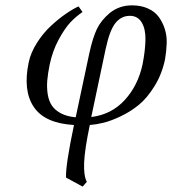

<svg xmlns="http://www.w3.org/2000/svg" viewBox="-20 -459 643 717"><path d="M512.2 -217.8Q522.5 -270.5 523.2 -310.8Q523.9 -351.1 509 -375.5Q494.1 -399.9 464.8 -399.9Q433.1 -399.9 411.4 -373.3Q389.6 -346.7 374.5 -275.9L320.8 -22Q396 -31.2 445.6 -85.2Q495.1 -139.2 512.2 -217.8ZM315.4 7.8Q296.4 98.1 294.2 147.5Q292 196.8 304.2 220.2L288.6 237.8L226.6 204.1Q224.6 158.2 256.3 7.8Q147 1.5 106 -59.8Q64.9 -121.1 87.4 -227.1Q95.2 -263.2 118.2 -299.3Q141.1 -335.4 169.9 -362.1Q198.7 -388.7 225.6 -407.2Q252.4 -425.8 273.4 -435.1L288.1 -414.1Q264.2 -397.9 242.9 -375.5Q221.7 -353 199 -311Q176.3 -269 165.5 -217.8Q158.7 -184.6 156.5 -158.4Q154.3 -132.3 158.2 -107.2Q162.1 -82 173.8 -64.7Q185.5 -47.4 207.8 -35.6Q230 -23.9 262.7 -21L313.5 -259.8Q326.2 -317.9 341.8 -350.6Q357.4 -383.3 390.6 -411.1Q425.8 -439 473.1 -439Q506.3 -439 531.7 -427.7Q557.1 -416.5 571.8 -397.2Q586.4 -377.9 595 -352.1Q603.5 -326.2 602.5 -297.1Q601.6 -268.1 596.2 -236.8Q584.5 -181.6 557.1 -137.5Q529.8 -93.3 499 -67.9Q468.3 -42.5 431.2 -24.9Q394 -7.3 366.9 -0.7Q339.8 5.9 315.4 7.8Z"/></svg>

Font: Linux Biolinum G
Style: Italic
Weight: 400
Italic angle: -12°
Designer: Philipp H. Poll
Foundry: Philipp H. Poll
Version: Version 0.5.1